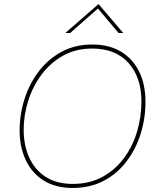

<svg xmlns="http://www.w3.org/2000/svg" viewBox="-20 -923 788 949"><path d="M339 6Q254 6 195.5 -31Q137 -68 107 -132.5Q77 -197 77 -277Q77 -357 101 -433Q125 -509 171.5 -570Q218 -631 284.5 -667Q351 -703 436 -703Q519 -703 577.5 -668Q636 -633 667.5 -569.5Q699 -506 699 -419Q699 -337 675 -261Q651 -185 605 -124.5Q559 -64 492 -29Q425 6 339 6ZM340 -14Q422 -14 485 -48Q548 -82 591.5 -140Q635 -198 657 -271Q679 -344 679 -422Q679 -541 615 -612Q551 -683 436 -683Q355 -683 292 -648Q229 -613 185.5 -554.5Q142 -496 119.5 -425Q97 -354 97 -281Q97 -207 123.5 -146.5Q150 -86 204 -50Q258 -14 340 -14ZM303 -760 467 -903 589 -760H566L464 -881L327 -760Z"/></svg>

Font: Hanken Grotesk Thin
Style: Italic
Weight: 250
Italic angle: -8°
Designer: Alfredo Marco Pradil
Foundry: Hanken Design Co.
Version: Version 3.013